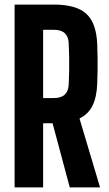

<svg xmlns="http://www.w3.org/2000/svg" viewBox="-20 -820 478 840"><path d="M43.9 0V-800H215.4Q314.1 -800 358.1 -759.3Q402.1 -718.7 405.4 -624.8Q406.6 -591.7 406.9 -565.1Q407.3 -538.5 406.9 -512.6Q406.6 -486.7 405.4 -456Q403.5 -396 385 -358.3Q366.6 -320.6 327.8 -301.6L417.8 0H285.3L210 -280.7H168.7V0ZM168.7 -391H215.2Q247.4 -391 263.3 -406Q279.1 -420.9 280.6 -449.5Q282.1 -478.5 282.6 -509.5Q283.1 -540.4 282.6 -571.3Q282.1 -602.2 280.6 -631.2Q279.1 -660.2 263.3 -674.9Q247.6 -689.7 215.4 -689.7H168.7Z"/></svg>

Font: Big Shoulders Display SC Thin
Style: Regular
Weight: 100
Designer: Patric King
Foundry: XO Type Co
Version: Version 2.002